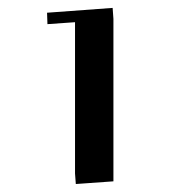

<svg xmlns="http://www.w3.org/2000/svg" viewBox="-20 -459 449 486"><path d="M99.1 -426.8 265.1 -439 267.1 -411.1V0L171.9 6.8L169.9 -20V-402.8L100.1 -397.9Z"/></svg>

Font: Dehuti
Style: Bold
Weight: 700
Version: Version 1.2